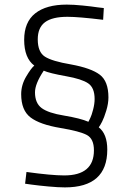

<svg xmlns="http://www.w3.org/2000/svg" viewBox="-20 -674 570 834"><path d="M431 -639 428 -588Q321 -601 273 -601Q207 -601 175.5 -577.5Q144 -554 144 -503Q144 -448 175 -428Q206 -408 289 -394Q376 -378 413.5 -349.5Q451 -321 451 -251Q451 -224 441.5 -193Q432 -162 423.5 -145.5Q415 -129 409 -121Q446 -92 446 -24Q446 140 262 140Q234 140 190.5 136Q147 132 118 128L89 124L95 73Q204 88 259 88Q388 88 388 -21Q388 -71 357.5 -87.5Q327 -104 243 -118Q153 -133 112.5 -164Q72 -195 72 -265Q72 -305 94 -342Q116 -379 129 -389Q85 -422 85 -501Q85 -578 133 -616Q181 -654 270 -654Q299 -654 339 -650Q379 -646 405 -642ZM267 -343Q194 -356 170 -367Q132 -310 132 -273Q132 -226 161 -204.5Q190 -183 258 -172Q330 -160 364 -145Q366 -149 372 -161Q378 -173 384.5 -198Q391 -223 391 -244Q391 -293 363 -312Q335 -331 267 -343Z"/></svg>

Font: TitilliumText22L Lt
Style: Thin
Weight: 300
Designer: Campivisivi
Foundry: Campivisivi
Version: 1.000